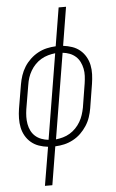

<svg xmlns="http://www.w3.org/2000/svg" viewBox="-62 -777 624 1033"><g transform="rotate(-5 250.0 -260.0)"><path d="M138 215 173 7Q147 4 124 -4Q101 -12 82.5 -27.5Q64 -43 52 -64Q40 -85 35 -109Q30 -133 30.5 -159Q31 -185 35 -210L57 -340Q61 -364 69 -388Q77 -412 90.5 -433.5Q104 -455 123 -473Q142 -491 165 -503.5Q188 -516 212.5 -521.5Q237 -527 261 -528L295 -735H335L301 -527Q326 -524 349.5 -516Q373 -508 391.5 -492.5Q410 -477 422 -456Q434 -435 439 -411Q444 -387 443 -361Q442 -335 438 -310L417 -180Q413 -156 405 -132Q397 -108 383 -86.5Q369 -65 350.5 -47Q332 -29 308.5 -16.5Q285 -4 261 1.5Q237 7 212 8L178 215ZM179 -30 255 -491Q236 -489 216.5 -483.5Q197 -478 179 -467.5Q161 -457 146.5 -442Q132 -427 121.5 -409Q111 -391 105 -372.5Q99 -354 96 -334L74 -204Q71 -184 70.5 -164Q70 -144 73.5 -124.5Q77 -105 85.5 -88Q94 -71 108 -58.5Q122 -46 140.5 -39Q159 -32 179 -30ZM219 -29Q238 -31 257.5 -36.5Q277 -42 294.5 -52.5Q312 -63 326.5 -78Q341 -93 351.5 -111Q362 -129 368 -147.5Q374 -166 378 -186L399 -316Q402 -336 403 -356Q404 -376 400 -395.5Q396 -415 387.5 -432Q379 -449 365 -461.5Q351 -474 333 -481Q315 -488 295 -490Z"/></g></svg>

Font: Iosevka Curly Slab Extralight
Style: Italic
Weight: 200
Italic angle: -9°
Monospace: yes
Designer: Belleve Invis
Foundry: Belleve Invis
Version: Version 22.1.2; ttfautohint (v1.8.4)